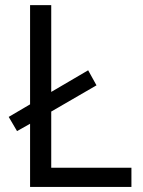

<svg xmlns="http://www.w3.org/2000/svg" viewBox="-20 -734 563 754"><path d="M496.1 0V-75.2H181.2V-295.9L358.9 -398.9L326.2 -458L181.2 -373V-713.9H98.1V-324.2L14.2 -274.9L46.9 -219.2L98.1 -248V0Z"/></svg>

Font: Open Sans
Style: Regular
Weight: 400
Foundry: Ascender Corporation
Version: Version 1.100;PS 001.100;hotconv 1.0.88;makeotf.lib2.5.64775